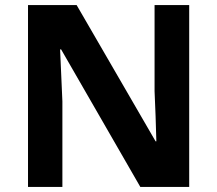

<svg xmlns="http://www.w3.org/2000/svg" viewBox="-20 -734 853 754"><path d="M723 0H531L220 -540H216Q218 -489 220.5 -438Q223 -387 225 -336V0H90V-714H281L591 -179H594Q593 -229 591 -278Q589 -327 587 -376V-714H723Z"/></svg>

Font: Noto Sans Bengali UI
Style: Bold
Weight: 700
Designer: Jelle Bosma - Monotype Design Team
Foundry: Monotype Imaging Inc.
Version: Version 2.003; ttfautohint (v1.8.4.7-5d5b)